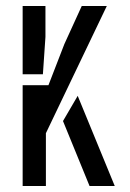

<svg xmlns="http://www.w3.org/2000/svg" viewBox="-20 -620 432 640"><path d="M55.5 0V-336H141.5L194.5 -473L252.5 -600H336L133 -176V0ZM55.5 -372.5V-600H131.5V-497L123 -372.5ZM190 -216.5 239 -300.5 362.5 0H278.5Z"/></svg>

Font: Big Shoulders Stencil Text
Style: Regular
Weight: 400
Designer: Patric King
Foundry: XO Type Co
Version: Version 1.000